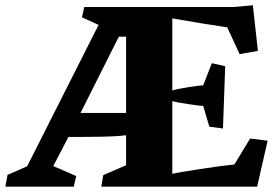

<svg xmlns="http://www.w3.org/2000/svg" viewBox="-45 -702 1042 722"><path d="M212.4 -187 155.3 -77.6 241.7 -40 232.4 0H-24.9L-16.6 -44.4L57.1 -76.7L325.7 -608.4L263.2 -636.7L272 -675.8H834.5L905.8 -682.1L924.8 -510.7L856 -498.5L809.6 -599.1Q714.4 -613.3 603 -632.8V-361.8Q622.1 -367.7 664.1 -374.3Q706.1 -380.9 719.2 -381.3L751.5 -464.4L801.8 -453.1L793.5 -218.8L742.2 -225.6L719.2 -303.7Q709 -303.7 664.3 -310.3Q619.6 -316.9 603 -321.8V-48.3Q621.1 -53.2 708 -66.4Q794.9 -79.6 836.4 -83.5L895.5 -181.2L961.4 -172.9L921.9 0H335.9L343.3 -43.5L429.2 -80.6V-193.4Q392.6 -189 342 -188Q291.5 -187 212.4 -187ZM429.2 -564H401.9L257.8 -277.3H429.2Z"/></svg>

Font: Vesper Libre Heavy
Style: Regular
Weight: 900
Designer: Robert Keller & Kimya Gandhi
Foundry: Mota Italic
Version: Version 1.058